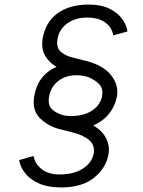

<svg xmlns="http://www.w3.org/2000/svg" viewBox="-20 -732 628 842"><path d="M249 90Q190 90 151 72.5Q112 55 90.5 28Q69 1 64 -30L127 -48Q133 -14 162.5 9.5Q192 33 241 33Q304 33 344 7Q384 -19 391 -60Q397 -95 371 -117.5Q345 -140 296 -152L240 -166Q188 -180 154 -215Q120 -250 130 -310Q146 -403 228 -439Q196 -457 178 -487.5Q160 -518 167 -563Q179 -634 231.5 -673Q284 -712 370 -712Q423 -712 459 -694.5Q495 -677 515 -650Q535 -623 539 -594L477 -577Q470 -614 440 -634.5Q410 -655 363 -655Q310 -655 274.5 -629Q239 -603 232 -560Q226 -525 245 -506.5Q264 -488 301 -479L357 -465Q432 -446 466.5 -403Q501 -360 493 -310Q486 -269 459.5 -235Q433 -201 389 -182Q428 -159 445 -126Q462 -93 456 -57Q446 4 393 47Q340 90 249 90ZM264 -225H266Q278 -223 291 -223Q348 -223 385 -248Q422 -273 428 -313Q433 -342 416.5 -361Q400 -380 367 -394Q342 -402 316 -402Q267 -402 234.5 -376Q202 -350 195 -307Q189 -272 208 -253Q227 -234 264 -225Z"/></svg>

Font: Figtree Light
Style: Italic
Weight: 300
Italic angle: -9.5°
Foundry: Erik Kennedy
Version: Version 2.001; ttfautohint (v1.8.4.7-5d5b);gftools[0.9.27]